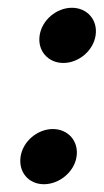

<svg xmlns="http://www.w3.org/2000/svg" viewBox="-20 -464 267 494"><path d="M33 -61C27 -21 54 10 93 10C132 10 171 -21 177 -61C183 -101 155 -132 116 -132C77 -132 39 -101 33 -61ZM82 -373C76 -333 104 -302 143 -302C182 -302 220 -333 226 -373C232 -413 204 -444 165 -444C126 -444 88 -413 82 -373Z"/></svg>

Font: Charger Pro
Style: ExBdObl
Weight: 400
Designer: Jasper
Foundry: Cannot Into Space Fonts
Version: Version 1.09